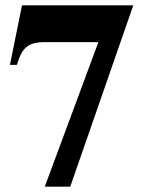

<svg xmlns="http://www.w3.org/2000/svg" viewBox="-20 -696 540 716"><path d="M477 -676H62L17 -454H43C62 -518 84 -539 148 -539H347L147 0H242Z"/></svg>

Font: XITS
Style: Bold
Weight: 700
Designer: MicroPress Inc., with final additions and corrections provided by Coen Hoffman, Elsevier (retired)
Version: Version 1.107